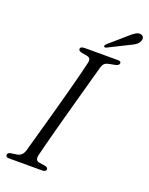

<svg xmlns="http://www.w3.org/2000/svg" viewBox="-161 -956 803 1037"><g transform="rotate(20 241.0 -437.0)"><path d="M168 -71Q161 -38.5 184.5 -34.5L220.5 -29Q237 -25.5 237 -14Q237 -7.5 230.8 -3.8Q224.5 0 215.5 0H23.5Q5.5 0 5.5 -13Q4.5 -26 23.5 -29.5L58 -34.5Q87 -39 97.5 -71.5Q103.5 -93.5 115.5 -135.8Q127.5 -178 142.5 -232.2Q157.5 -286.5 173.8 -345.2Q190 -404 204.8 -459.5Q219.5 -515 231 -560Q242.5 -605 248.5 -631.5Q254.5 -659.5 231.5 -664.5L197 -670.5Q179.5 -675 179.5 -686Q180 -700 205.5 -700H396Q413 -700 413 -688.5Q413 -676 392 -671L353.5 -663.5Q327.5 -658.5 320 -633Q312 -605.5 299.2 -559Q286.5 -512.5 270.8 -455.8Q255 -399 238.8 -339.5Q222.5 -280 208 -225.8Q193.5 -171.5 183 -130.8Q172.5 -90 168 -71ZM399.5 -839.5Q419.5 -858 435.2 -867.5Q451 -877 465 -873.5Q477.5 -870 480.5 -859.2Q483.5 -848.5 477.5 -837.5Q470.5 -823.5 457 -814.8Q443.5 -806 424.5 -797.5L314.5 -742.5Q303.5 -737.5 300 -744Q298.5 -747.5 301 -751.5Q303.5 -755.5 307.5 -759.5Z"/></g></svg>

Font: Fraunces 72pt S050 Light
Style: Italic
Weight: 300
Italic angle: -16°
Version: Version 1.000; ttfautohint (v1.8.3)